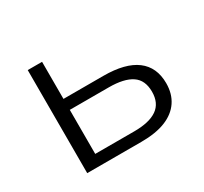

<svg xmlns="http://www.w3.org/2000/svg" viewBox="-108 -639 837 789"><g transform="rotate(-30 310.5 -244.5)"><path d="M100 0V-489H168V-313H357Q461 -313 513.5 -273.5Q566 -234 566 -158Q566 -108 542 -72.5Q518 -37 472 -18.5Q426 0 357 0ZM168 -52H353Q425 -52 461.5 -77.5Q498 -103 498 -157Q498 -212 461.5 -236.5Q425 -261 353 -261H168Z"/></g></svg>

Font: Nunito Sans 10pt SemiExpanded Light
Style: Regular
Weight: 300
Width: 6
Designer: Vernon Adams
Foundry: Vernon Adams
Version: Version 3.101;gftools[0.9.27]